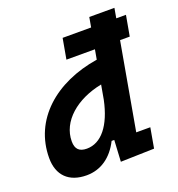

<svg xmlns="http://www.w3.org/2000/svg" viewBox="-134 -842 894 964"><g transform="rotate(-20 313.0 -360.5)"><path d="M449.7 -732.4 440.4 -679.7H288.1L268.6 -570.3H420.9L411.6 -518.1C181.2 -481.9 18.1 -339.4 18.1 -135.3C18.1 -43 71.8 10.3 166.5 10.3C242.7 10.3 303.7 -32.7 342.3 -109.4H356.4L350.1 4.9L529.3 0L548.3 -107.4H473.1L555.2 -570.3H606.9L626.5 -679.7H574.7L584 -732.4ZM376 -316.9C349.1 -188.5 290.5 -115.2 212.9 -115.2C172.4 -115.2 153.3 -134.3 153.3 -175.3C153.3 -282.2 252.9 -366.7 389.6 -393.6Z"/></g></svg>

Font: Cascadia Code NF
Style: Bold Italic
Weight: 700
Italic angle: -10°
Monospace: yes
Designer: Aaron Bell
Foundry: Saja Typeworks
Version: Version 2404.023